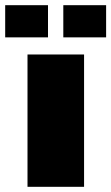

<svg xmlns="http://www.w3.org/2000/svg" viewBox="-62 -720 429 740"><path d="M44 0V-510H262V0ZM-42 -576V-700H123V-576ZM182 -576V-700H347V-576Z"/></svg>

Font: Saira Thin Black
Style: Regular
Weight: 900
Version: Version 1.101